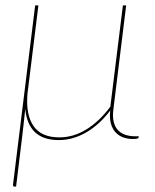

<svg xmlns="http://www.w3.org/2000/svg" viewBox="-20 -510 574 710"><path d="M122 -490 81.5 -162.5Q75 -86.5 103.8 -44.2Q132.5 -2 199.5 -2Q252 -2 300 -31.8Q348 -61.5 388 -115.5L434.5 -490H446.5L399 -103.5Q396 -78 400.5 -59.5Q405 -41 415.8 -29.2Q426.5 -17.5 443 -11.8Q459.5 -6 480 -6H493L492.5 -1Q491.5 4 471 4Q452 4 435.5 -2Q419 -8 407.2 -20.8Q395.5 -33.5 390 -53.5Q384.5 -73.5 387.5 -101.5Q368.5 -76 346.5 -55.8Q324.5 -35.5 300.2 -21.2Q276 -7 250.2 0.5Q224.5 8 198 8Q139 8 108.5 -22Q78 -52 73.5 -108Q71 -83 67.8 -55.2Q64.5 -27.5 62 -5L39.5 180H33.5Q30.5 180 29.2 178.2Q28 176.5 28 174L110 -490Z"/></svg>

Font: Lato Hairline
Style: Italic
Weight: 100
Italic angle: -7°
Designer: Lukasz Dziedzic
Foundry: tyPoland Lukasz Dziedzic
Version: Version 2.007; 2014-02-27